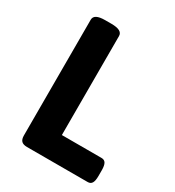

<svg xmlns="http://www.w3.org/2000/svg" viewBox="-170 -803 825 905"><g transform="rotate(30 242.0 -351.0)"><path d="M76 -40V-670Q76 -702 136 -702H170Q230 -702 230 -670V-131H446Q462 -131 469 -119Q476 -107 476 -81V-50Q476 -24 469 -12Q462 0 446 0H116Q95 0 85.5 -9.5Q76 -19 76 -40Z"/></g></svg>

Font: Asap-Bold
Style: Bold
Weight: 700
Designer: Pablo Cosgaya
Foundry: Omnibus-Type
Version: Version 2.000; ttfautohint (v1.8)